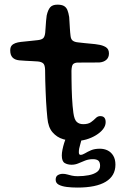

<svg xmlns="http://www.w3.org/2000/svg" viewBox="-20 -610 545 845"><path d="M312 10.5Q285 10.5 257.8 2.5Q230.5 -5.5 211.2 -27.8Q192 -50 188.5 -91Q187 -105.5 185.5 -124Q184 -142.5 182.8 -163.8Q181.5 -185 180.8 -207.8Q180 -230.5 179.2 -254.2Q178.5 -278 178.5 -301.5Q178 -324 170.2 -331Q162.5 -338 146.5 -339.5Q137 -340.5 122.2 -341Q107.5 -341.5 92 -342.5Q76.5 -343.5 64.5 -344.5Q45 -346.5 35 -357.2Q25 -368 25 -388Q25 -401.5 30.8 -408.8Q36.5 -416 47.2 -420Q58 -424 71.5 -425.5Q98 -428 115.2 -430Q132.5 -432 147.5 -433.5Q163.5 -435.5 170.2 -442Q177 -448.5 179 -466Q180 -476.5 180.8 -490.5Q181.5 -504.5 182.8 -518.2Q184 -532 185.5 -542Q191 -566.5 201 -578Q211 -589.5 233 -589.5Q251 -589.5 261.2 -583.8Q271.5 -578 276.5 -566Q281.5 -554 284.5 -535Q285.5 -519.5 286.2 -507.5Q287 -495.5 287.5 -485.8Q288 -476 288.8 -468Q289.5 -460 290.5 -452Q292 -437.5 300 -431.2Q308 -425 323.5 -423.5Q337 -422 353.2 -420.2Q369.5 -418.5 384.8 -417.2Q400 -416 410 -414Q430.5 -411.5 445 -403Q459.5 -394.5 459.5 -375Q459.5 -357 448 -346.8Q436.5 -336.5 416.5 -335Q386 -334.5 360 -334.8Q334 -335 319.5 -334.5Q308 -333.5 301.8 -327.8Q295.5 -322 294.5 -298.5Q294.5 -279.5 294.8 -259.5Q295 -239.5 295.5 -219.5Q296 -199.5 297 -180.2Q298 -161 299.5 -144Q301 -127 303 -113Q307 -83.5 317.8 -73.5Q328.5 -63.5 346.5 -63.5Q368 -63.5 380.2 -72.2Q392.5 -81 401.2 -90Q410 -99 421 -99Q433.5 -99 439.2 -92.2Q445 -85.5 445 -72.5Q445 -56 433.2 -41.2Q421.5 -26.5 402.2 -14.8Q383 -3 359.5 3.8Q336 10.5 312 10.5ZM321 215.5Q295.5 215.5 273.8 212.8Q252 210 238.5 202.8Q225 195.5 225 181Q225 166.5 234.5 160.8Q244 155 256.5 155Q266.5 155 276 157.8Q285.5 160.5 296.5 163Q307.5 165.5 322 165.5Q347.5 165.5 370 161.2Q392.5 157 406.5 147Q420.5 137 420.5 120Q420.5 103.5 412.8 97Q405 90.5 389 90.5Q370.5 90.5 355 96.5Q339.5 102.5 325.2 108.8Q311 115 295 115Q277.5 115 264.8 107.5Q252 100 252 74Q252 63 255 48.2Q258 33.5 262.2 20Q266.5 6.5 270 -1Q275.5 -12.5 285 -20Q294.5 -27.5 312 -27.5Q325.5 -27.5 332.2 -20.5Q339 -13.5 339 -4Q339 7.5 333 26Q327 44.5 327 60Q327 71.5 334.5 71.5Q343 71.5 354 64.8Q365 58 380.8 51.2Q396.5 44.5 419.5 44.5Q438.5 44.5 454 52.2Q469.5 60 478.8 75.8Q488 91.5 488 114.5Q488 164 445.5 189.8Q403 215.5 321 215.5Z"/></svg>

Font: Gluten
Style: Regular
Weight: 400
Designer: Tyler Finck
Foundry: Etcetera Type Company
Version: Version 1.300